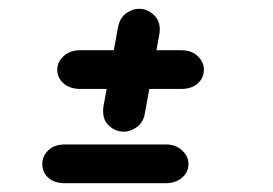

<svg xmlns="http://www.w3.org/2000/svg" viewBox="-20 -497 621 436"><path d="M342 -420 309 -240Q306 -220 291.5 -209Q277 -198 261 -198Q241 -198 226 -213Q211 -228 215 -256L248 -435Q252 -456 266 -466.5Q280 -477 296 -477Q316 -477 331 -461.5Q346 -446 342 -420ZM356 -81H128Q103 -81 89.5 -93.5Q76 -106 76 -125Q76 -142 89.5 -155.5Q103 -169 128 -169H356Q379 -169 393.5 -155.5Q408 -142 408 -125Q408 -106 393.5 -93.5Q379 -81 356 -81ZM391 -295H163Q139 -295 124.5 -307.5Q110 -320 110 -339Q110 -356 124.5 -369.5Q139 -383 163 -383H391Q415 -383 429 -369.5Q443 -356 443 -339Q443 -320 429 -307.5Q415 -295 391 -295Z"/></svg>

Font: Edu QLD Beginner SemiBold
Style: Regular
Weight: 600
Designer: Tina and Corey Anderson
Foundry: Google for Education
Version: Version 1.003